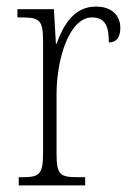

<svg xmlns="http://www.w3.org/2000/svg" viewBox="-20 -564 398 584"><path d="M37 0H239V-25H220C163 -25 152 -30 152 -99V-276C152 -384 190 -511 260 -511C302 -511 311 -481 311 -435C336 -435 346 -453 346 -479C346 -516 321 -544 272 -544C203 -544 172 -485 152 -431H150L144 -536H33V-511H39C100 -511 111 -506 111 -438V-100C111 -30 99 -25 43 -25H37Z"/></svg>

Font: Noto Serif Hebrew Condensed ExtraLight
Style: Regular
Weight: 200
Width: 3
Designer: Monotype Design Team
Foundry: Monotype Imaging Inc.
Version: Version 2.004